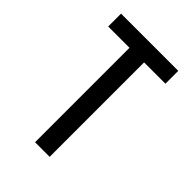

<svg xmlns="http://www.w3.org/2000/svg" viewBox="-215 -832 930 930"><g transform="rotate(45 250.0 -367.5)"><path d="M200 0V-647H54V-735H446V-647H300V0Z"/></g></svg>

Font: Iosevka SS18 Semibold
Style: Regular
Weight: 600
Monospace: yes
Designer: Belleve Invis
Foundry: Belleve Invis
Version: Version 25.1.1; ttfautohint (v1.8.4)